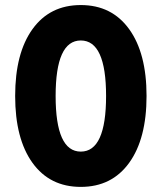

<svg xmlns="http://www.w3.org/2000/svg" viewBox="-20 -730 640 760"><path d="M491.2 -85.4Q422.4 9.8 299.8 9.8Q177.2 9.8 108.6 -85.4Q40 -180.7 40 -350.1Q40 -519.5 108.6 -614.7Q177.2 -710 299.8 -710Q422.4 -710 491.2 -614.7Q560.1 -519.5 560.1 -350.1Q560.1 -180.7 491.2 -85.4ZM299.8 -129.9Q399.9 -129.9 399.9 -350.1Q399.9 -569.8 299.8 -569.8Q200.2 -569.8 200.2 -350.1Q200.2 -129.9 299.8 -129.9Z"/></svg>

Font: Gully
Style: Bold
Weight: 700
Designer: jaikishan Patel
Foundry: MagicType
Version: Version 1.000;Glyphs 3.2 (3242)